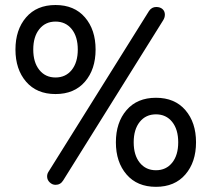

<svg xmlns="http://www.w3.org/2000/svg" viewBox="-20 -719 835 758"><path d="M166 -22.5Q166 -32.2 170.9 -40L568.4 -675.8Q579.1 -691.4 596.7 -691.4Q612.3 -691.4 621.6 -683.1Q630.9 -674.8 630.9 -661.1Q630.9 -649.4 624 -638.7L229.5 -6.8Q218.8 10.7 199.2 10.7Q186.5 10.7 176.3 1Q166 -8.8 166 -22.5ZM41 -523.4Q41 -601.6 83 -650.4Q125 -699.2 199.2 -699.2Q273.4 -699.2 315.4 -650.4Q357.4 -601.6 357.4 -523.4Q357.4 -445.3 315.4 -396.5Q273.4 -347.7 199.2 -347.7Q125 -347.7 83 -396.5Q41 -445.3 41 -523.4ZM287.1 -523.4Q287.1 -574.2 263.2 -604Q239.3 -633.8 199.2 -633.8Q159.2 -633.8 135.3 -604Q111.3 -574.2 111.3 -523.4Q111.3 -472.7 135.3 -442.9Q159.2 -413.1 199.2 -413.1Q239.3 -413.1 263.2 -442.9Q287.1 -472.7 287.1 -523.4ZM437.5 -157.2Q437.5 -235.4 479.5 -284.2Q521.5 -333 595.7 -333Q669.9 -333 711.9 -284.2Q753.9 -235.4 753.9 -157.2Q753.9 -79.1 711.9 -30.3Q669.9 18.6 595.7 18.6Q521.5 18.6 479.5 -30.3Q437.5 -79.1 437.5 -157.2ZM683.6 -157.2Q683.6 -208 659.7 -237.8Q635.7 -267.6 595.7 -267.6Q555.7 -267.6 531.7 -237.8Q507.8 -208 507.8 -157.2Q507.8 -106.4 531.7 -76.7Q555.7 -46.9 595.7 -46.9Q635.7 -46.9 659.7 -76.7Q683.6 -106.4 683.6 -157.2Z"/></svg>

Font: jf-openhuninn-2.1
Style: Regular
Weight: 400
Designer: [Kosugi Maru]
Designed by MOTOYA      

[Varela Round]
Joe Prince (Latin component); Avraham Cornfeld (Hebrew component)
Foundry: justfont Co., Ltd.
Version: 2.1